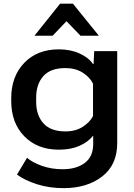

<svg xmlns="http://www.w3.org/2000/svg" viewBox="-20 -792 715 1026"><path d="M70.8 141.1Q112.8 171.9 178 192.6Q243.2 213.4 319.8 213.4Q445.3 213.4 525.9 151.1Q606.4 88.9 606.4 -27.3V-518.6H483.4L480 -449.7H477.1Q454.6 -483.4 406 -505.9Q357.4 -528.3 294.4 -528.3Q179.2 -528.3 109.6 -456.1Q40 -383.8 40 -267.1V-252Q40 -135.3 109.9 -63.7Q179.7 7.8 294.4 7.8Q358.4 7.8 404.8 -12.7Q451.2 -33.2 478 -67.4V-21.5Q478 44.4 433.3 78.4Q388.7 112.3 314.9 112.3Q253.9 112.3 203.1 94Q152.3 75.7 124.5 51.3ZM173.3 -247.1V-271.5Q173.3 -341.8 211.4 -385Q249.5 -428.2 329.1 -428.2Q383.3 -428.2 421.9 -403.8Q460.4 -379.4 477.1 -344.7V-171.9Q460.4 -139.2 422.4 -114.5Q384.3 -89.8 329.6 -89.8Q251 -89.8 212.2 -132.8Q173.3 -175.8 173.3 -247.1ZM369.6 -772.5H301.3L164.1 -601.1H261.2L335.4 -678.7L410.2 -601.1H508.3Z"/></svg>

Font: Roboto Flex
Style: wght 600 wdth 140 opsz 13.0 GRAD 0.00 slnt 0.00 XTRA 468 XOPQ 96 YOPQ 79 YTLC 514 YTUC 712 YTAS 750 YTDE -203.00 YTFI 738
Weight: 600
Width: 8
Designer: Berlow after Robertson
Foundry: Google
Version: Version 3.100